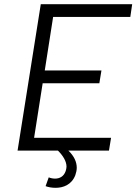

<svg xmlns="http://www.w3.org/2000/svg" viewBox="-20 -720 652 918"><path d="M603 -639 612 -700H175L64 0H257C280 23 298 50 298 77C298 84 296 91 294 98C285 124 265 134 243 134C233 134 223 132 213 128L198 170C211 175 228 178 246 178C282 178 322 164 340 118C344 106 347 94 347 82C347 55 335 27 307 0H501L511 -61H143L184 -322H455L465 -383H194L234 -639Z"/></svg>

Font: Arthouse Owned
Style: Italic
Weight: 400
Italic angle: -10°
Designer: Jeremy Tribby
Foundry: Tribby Type
Version: Version 1.000;PS 001.000;hotconv 1.0.88;makeotf.lib2.5.64775